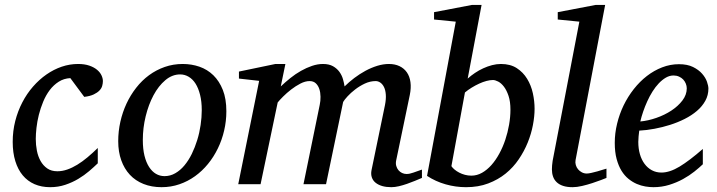

<svg xmlns="http://www.w3.org/2000/svg" viewBox="-20 -757 2948 789"><path d="M402.8 -423.8Q402.8 -414.1 399.9 -403.8Q397 -393.6 388.4 -384.8Q379.9 -376 365 -368.9Q350.1 -361.8 326.2 -358.9L269 -436Q242.2 -434.6 221.2 -421.1Q200.2 -407.7 184.3 -386.7Q168.5 -365.7 157.5 -339.1Q146.5 -312.5 139.6 -285.2Q132.8 -257.8 129.9 -231.9Q127 -206.1 127 -186Q127 -161.6 131.6 -137.9Q136.2 -114.3 146.7 -95.5Q157.2 -76.7 174.1 -64.9Q190.9 -53.2 215.8 -53.2Q235.8 -53.2 256.3 -60.3Q276.9 -67.4 297.6 -80.1Q318.4 -92.8 339.4 -110.4Q360.4 -127.9 381.8 -148.9V-85.9Q366.2 -70.8 346.2 -53.7Q326.2 -36.6 301.8 -22Q277.3 -7.3 248.3 2.4Q219.2 12.2 186 12.2Q150.4 12.2 121.8 -0.2Q93.3 -12.7 73.5 -36.4Q53.7 -60.1 43 -94.7Q32.2 -129.4 32.2 -173.8Q32.2 -218.8 42.7 -259.8Q53.2 -300.8 71.8 -336.4Q90.3 -372.1 115.7 -401.1Q141.1 -430.2 170.9 -450.9Q200.7 -471.7 233.6 -482.9Q266.6 -494.1 300.8 -494.1Q327.6 -494.1 347.2 -487.3Q366.7 -480.5 378.9 -470.2Q391.1 -460 397 -447.5Q402.8 -435.1 402.8 -423.8Z M809.1 -304.2Q809.1 -339.8 802.2 -367.2Q795.4 -394.5 783.7 -413.1Q772 -431.6 755.6 -441.4Q739.3 -451.2 720.2 -451.2Q687.5 -451.2 659.4 -427.5Q631.3 -403.8 610.8 -365.5Q590.3 -327.1 578.6 -279.1Q566.9 -231 566.9 -182.1Q566.9 -145 573.7 -117.2Q580.6 -89.4 592.8 -70.6Q605 -51.8 621.1 -42.5Q637.2 -33.2 656.2 -33.2Q679.7 -33.2 700.4 -45.2Q721.2 -57.1 738 -77.4Q754.9 -97.7 768.1 -124.5Q781.2 -151.4 790.5 -181.4Q799.8 -211.4 804.4 -243.2Q809.1 -274.9 809.1 -304.2ZM910.2 -299.8Q910.2 -259.3 901.1 -220.5Q892.1 -181.6 875.2 -147Q858.4 -112.3 834.7 -83.3Q811 -54.2 781.5 -33Q752 -11.7 717.3 0.2Q682.6 12.2 644 12.2Q603 12.2 569.8 -1Q536.6 -14.2 513.7 -38.8Q490.7 -63.5 478.3 -98.4Q465.8 -133.3 465.8 -176.8Q465.8 -217.3 474.6 -256.6Q483.4 -295.9 499.8 -331.1Q516.1 -366.2 539.6 -396.2Q563 -426.3 592.5 -448Q622.1 -469.7 657 -481.9Q691.9 -494.1 731 -494.1Q767.1 -494.1 799.6 -482.9Q832 -471.7 856.7 -447.8Q881.3 -423.8 895.8 -387.2Q910.2 -350.6 910.2 -299.8Z M1713.9 -25.9Q1701.2 -20.5 1685.3 -13.9Q1669.4 -7.3 1652.6 -1.5Q1635.7 4.4 1619.1 8.3Q1602.5 12.2 1587.9 12.2Q1567.4 12.2 1551 7.6Q1534.7 2.9 1523.7 -5.9Q1512.7 -14.6 1508.1 -27.8Q1503.4 -41 1506.8 -58.1L1562 -325.2Q1566.9 -350.1 1565.4 -368.7Q1564 -387.2 1557.9 -399.4Q1551.8 -411.6 1542.7 -417.7Q1533.7 -423.8 1523.9 -423.8Q1501 -423.8 1479.2 -413.6Q1457.5 -403.3 1439.5 -389.4Q1421.4 -375.5 1408.2 -361.1Q1395 -346.7 1390.1 -337.9L1319.8 0H1227.1L1293.9 -326.2Q1297.4 -342.3 1297.1 -359.6Q1296.9 -377 1292.2 -391.1Q1287.6 -405.3 1277.8 -414.6Q1268.1 -423.8 1252 -423.8Q1234.4 -423.8 1214.6 -413.6Q1194.8 -403.3 1176.5 -389.2Q1158.2 -375 1143.3 -360.1Q1128.4 -345.2 1121.1 -335.9L1050.8 0H959L1044.9 -424.8L961.9 -434.1V-462.9L1111.8 -494.1H1152.8L1133.8 -401.9Q1152.3 -419.4 1173.3 -436.3Q1194.3 -453.1 1216.8 -465.8Q1239.3 -478.5 1262.2 -486.3Q1285.2 -494.1 1307.1 -494.1Q1332 -494.1 1348.4 -484.9Q1364.7 -475.6 1374.8 -461.7Q1384.8 -447.8 1389.4 -431.6Q1394 -415.5 1396 -401.9Q1414.1 -419.9 1436 -436.5Q1458 -453.1 1481.9 -466.1Q1505.9 -479 1530.5 -486.6Q1555.2 -494.1 1578.1 -494.1Q1603 -494.1 1621.8 -485.1Q1640.6 -476.1 1652.1 -459.5Q1663.6 -442.9 1666.7 -419.4Q1669.9 -396 1664.1 -367.2L1607.9 -97.2Q1605.5 -85 1608.4 -75Q1611.3 -64.9 1617.4 -57.6Q1623.5 -50.3 1632.3 -46.1Q1641.1 -42 1650.9 -42Q1663.1 -42 1679.2 -47.9Q1695.3 -53.7 1713.9 -60.1Z M2077.6 -306.2Q2077.6 -339.8 2069.8 -363Q2062 -386.2 2050.8 -400.9Q2039.6 -415.5 2027.1 -421.9Q2014.6 -428.2 2005.9 -428.2Q1993.7 -428.2 1979 -424.3Q1964.4 -420.4 1949 -413.3Q1933.6 -406.2 1918.5 -397Q1903.3 -387.7 1890.6 -377L1835 -74.2Q1839.8 -66.9 1848.1 -60.1Q1856.4 -53.2 1867.2 -47.6Q1877.9 -42 1890.6 -38.6Q1903.3 -35.2 1917 -35.2Q1939.9 -35.2 1960.7 -46.9Q1981.4 -58.6 1999.3 -78.6Q2017.1 -98.6 2031.7 -125.5Q2046.4 -152.3 2056.4 -182.4Q2066.4 -212.4 2072 -244.4Q2077.6 -276.4 2077.6 -306.2ZM2176.8 -310.1Q2176.8 -278.8 2169.9 -242.9Q2163.1 -207 2148.7 -171.4Q2134.3 -135.7 2111.8 -102.5Q2089.4 -69.3 2058.1 -43.9Q2026.9 -18.6 1986.3 -3.2Q1945.8 12.2 1895 12.2Q1852.5 12.2 1811.3 0.5Q1770 -11.2 1734.9 -34.2L1853 -668L1763.7 -676.8V-707L1919.9 -736.8H1959L1901.9 -434.1Q1915.5 -446.3 1931.9 -457.3Q1948.2 -468.3 1965.8 -476.3Q1983.4 -484.4 2002 -489.3Q2020.5 -494.1 2038.6 -494.1Q2077.1 -494.1 2103.5 -477.1Q2129.9 -460 2146.2 -433.1Q2162.6 -406.2 2169.7 -373.8Q2176.8 -341.3 2176.8 -310.1Z M2472.2 -25.9Q2466.3 -23.4 2450.2 -17.3Q2434.1 -11.2 2414.1 -4.6Q2394 2 2372.3 7.1Q2350.6 12.2 2333 12.2Q2310.1 12.2 2293.9 6.8Q2277.8 1.5 2267.6 -8.3Q2257.3 -18.1 2252.7 -31.5Q2248 -44.9 2248 -61Q2248 -76.2 2251 -96.2L2360.8 -668L2272 -676.8V-707L2428.2 -736.8H2466.8L2345.2 -99.1Q2343.3 -88.9 2346.2 -78.9Q2349.1 -68.8 2355.5 -61.3Q2361.8 -53.7 2371.1 -48.8Q2380.4 -43.9 2391.1 -43.9Q2398.4 -43.9 2410.4 -46.6Q2422.4 -49.3 2434.6 -52.7Q2446.8 -56.2 2457.3 -59.6Q2467.8 -63 2472.2 -64Z M2802.2 -394Q2802.2 -403.8 2798.3 -413.3Q2794.4 -422.9 2787.6 -430.2Q2780.8 -437.5 2770.5 -442.1Q2760.3 -446.8 2748 -446.8Q2731.4 -446.8 2716.3 -438Q2701.2 -429.2 2687.3 -414.6Q2673.3 -399.9 2661.4 -380.9Q2649.4 -361.8 2639.9 -340.8Q2630.4 -319.8 2623 -298.3Q2615.7 -276.9 2611.3 -257.8Q2643.1 -260.7 2677 -272.5Q2710.9 -284.2 2738.8 -302.5Q2766.6 -320.8 2784.4 -344.2Q2802.2 -367.7 2802.2 -394ZM2891.1 -393.1Q2891.1 -365.7 2878.4 -342.8Q2865.7 -319.8 2844 -301.3Q2822.3 -282.7 2793.7 -268.3Q2765.1 -253.9 2733.6 -243.9Q2702.1 -233.9 2669.4 -227.8Q2636.7 -221.7 2606.9 -220.2Q2605.5 -210.4 2604.2 -196.8Q2603 -183.1 2603 -173.8Q2603 -146.5 2609.6 -123.5Q2616.2 -100.6 2628.7 -83.7Q2641.1 -66.9 2658.7 -57.4Q2676.3 -47.9 2698.2 -47.9Q2731.9 -47.9 2772.5 -72.3Q2813 -96.7 2868.2 -145V-82Q2854 -68.4 2833.5 -52Q2813 -35.6 2786.9 -21.2Q2760.7 -6.8 2730 2.7Q2699.2 12.2 2665 12.2Q2649.9 12.2 2632.1 9.3Q2614.3 6.3 2596.7 -1.2Q2579.1 -8.8 2562.7 -22Q2546.4 -35.2 2533.9 -55.4Q2521.5 -75.7 2513.9 -103.8Q2506.3 -131.8 2506.3 -169.9Q2506.3 -209.5 2515.9 -248.8Q2525.4 -288.1 2542.7 -324Q2560.1 -359.9 2584.5 -390.9Q2608.9 -421.9 2638.2 -444.6Q2667.5 -467.3 2700.9 -480.2Q2734.4 -493.2 2770 -493.2Q2804.7 -493.2 2827.9 -481.7Q2851.1 -470.2 2865.2 -454.1Q2879.4 -438 2885.3 -420.9Q2891.1 -403.8 2891.1 -393.1Z"/></svg>

Font: Charis SIL Am
Style: Italic
Weight: 400
Italic angle: -11°
Foundry: SIL International
Version: Version 5.000